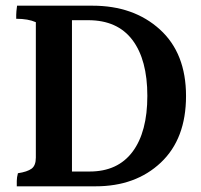

<svg xmlns="http://www.w3.org/2000/svg" viewBox="-20 -702 706 675"><path d="M233 -99H295Q394 -99 446 -168.5Q498 -238 498 -365Q498 -492 445.5 -561.5Q393 -631 290 -631H233ZM305 -682Q450 -682 542 -598.5Q634 -515 634 -364.5Q634 -214 545.5 -130.5Q457 -47 316 -47H39Q39 -54 39 -66Q39 -78 43 -93Q76 -98 91 -109Q106 -120 106 -148V-624Q79 -636 37 -636Q37 -640 37 -650Q37 -660 40 -682Z"/></svg>

Font: Halant SemiBold
Style: Regular
Weight: 600
Designer: Hitesh Malaviya (Devanagari), Satya Rajpurohit (Latin)
Foundry: Indian Type Foundry
Version: Version 1.101;PS 1.0;hotconv 1.0.78;makeotf.lib2.5.61930; tt